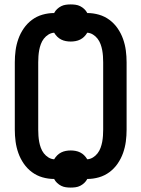

<svg xmlns="http://www.w3.org/2000/svg" viewBox="-20 -802 640 869"><path d="M300 47Q289 47 278 45.5Q267 44 257 39Q247 34 238.5 26Q230 18 225 8Q198 8 172 0.5Q146 -7 124.5 -23Q103 -39 87.5 -61.5Q72 -84 63 -109.5Q54 -135 50.5 -161.5Q47 -188 47 -215V-520Q47 -547 50.5 -573.5Q54 -600 63 -625.5Q72 -651 87.5 -673.5Q103 -696 124.5 -712Q146 -728 172 -735.5Q198 -743 225 -743Q230 -753 238.5 -761Q247 -769 257 -774Q267 -779 278 -780.5Q289 -782 300 -782Q311 -782 322 -780.5Q333 -779 343 -774Q353 -769 361.5 -761Q370 -753 375 -743Q402 -743 428 -735.5Q454 -728 475.5 -712Q497 -696 512.5 -673.5Q528 -651 537 -625.5Q546 -600 549.5 -573.5Q553 -547 553 -520V-215Q553 -188 549.5 -161.5Q546 -135 537 -109.5Q528 -84 512.5 -61.5Q497 -39 475.5 -23Q454 -7 428 0.5Q402 8 375 8Q370 18 361.5 26Q353 34 343 39Q333 44 322 45.5Q311 47 300 47ZM375 -81Q389 -82 401 -89.5Q413 -97 421.5 -108Q430 -119 435 -132.5Q440 -146 442.5 -159.5Q445 -173 446 -187Q447 -201 447 -215V-520Q447 -534 446 -548Q445 -562 442.5 -575.5Q440 -589 435 -602.5Q430 -616 421.5 -627Q413 -638 401 -645.5Q389 -653 375 -654Q369 -644 361 -636Q353 -628 343 -623Q333 -618 322 -616Q311 -614 300 -614Q289 -614 278 -616Q267 -618 257 -623Q247 -628 239 -636Q231 -644 225 -654Q211 -653 199 -645.5Q187 -638 178.5 -627Q170 -616 165 -602.5Q160 -589 157.5 -575.5Q155 -562 154 -548Q153 -534 153 -520V-215Q153 -201 154 -187Q155 -173 157.5 -159.5Q160 -146 165 -132.5Q170 -119 178.5 -108Q187 -97 199 -89.5Q211 -82 225 -81Q231 -91 239 -99Q247 -107 257 -112Q267 -117 278 -119Q289 -121 300 -121Q311 -121 322 -119Q333 -117 343 -112Q353 -107 361 -99Q369 -91 375 -81Z"/></svg>

Font: Iosevka Extended
Style: Bold
Weight: 700
Width: 7
Monospace: yes
Designer: Belleve Invis
Foundry: Belleve Invis
Version: Version 32.5.0; ttfautohint (v1.8.4)